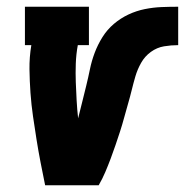

<svg xmlns="http://www.w3.org/2000/svg" viewBox="-20 -550 549 570"><path d="M114 0Q107 -34 100.5 -67.5Q94 -101 88.5 -135.5Q83 -170 78 -204.5Q73 -239 70.5 -274Q68 -309 67.5 -344.5Q67 -380 73 -416H54V-530H244V-416H211Q206 -389 205 -361Q204 -333 205 -306Q206 -279 207.5 -252Q209 -225 212 -198Q212 -198 212 -198Q212 -198 212 -199Q218 -223 224 -247Q230 -271 236 -295.5Q242 -320 247 -344.5Q252 -369 261 -393Q270 -417 284 -439.5Q298 -462 318 -479Q338 -496 361.5 -507Q385 -518 410 -523Q435 -528 459.5 -529Q484 -530 509 -530V-416Q488 -416 467 -412.5Q446 -409 428 -396Q410 -383 399 -363.5Q388 -344 382 -323.5Q376 -303 371 -282.5Q366 -262 360 -241.5Q354 -221 348.5 -200.5Q343 -180 336.5 -160Q330 -140 323 -119.5Q316 -99 308.5 -79Q301 -59 292.5 -39Q284 -19 273 0Z"/></svg>

Font: Iosevka Curly Slab HvObl
Style: Regular
Weight: 900
Italic angle: -9°
Monospace: yes
Designer: Belleve Invis
Foundry: Belleve Invis
Version: Version 11.1.0; ttfautohint (v1.8.3)